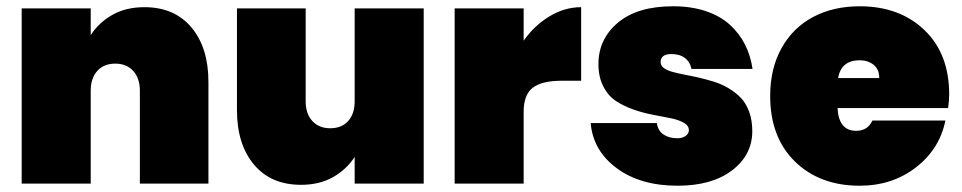

<svg xmlns="http://www.w3.org/2000/svg" viewBox="-20 -591 3095 618"><path d="M430.2 0V-298.8Q430.2 -339.4 408.7 -362.8Q387.2 -386.2 351.1 -386.2Q314.5 -386.2 293.2 -362.8Q272 -339.4 272 -298.8V0H49.8V-564H272V-478Q298.3 -518.6 341.8 -543.2Q385.3 -567.9 444.8 -567.9Q541.5 -567.9 596.2 -502.7Q650.9 -437.5 650.9 -327.1V0Z M1343.8 -564V0H1121.6V-85.9Q1095.2 -45.4 1051.8 -20.8Q1008.3 3.9 948.7 3.9Q852.1 3.9 797.4 -61.3Q742.7 -126.5 742.7 -236.8V-564H963.9V-265.1Q963.9 -224.6 985.4 -201.4Q1006.8 -178.2 1043 -178.2Q1079.6 -178.2 1100.6 -201.4Q1121.6 -224.6 1121.6 -265.1V-564Z M1665.5 -231V0H1443.4V-564H1665.5V-460Q1699.7 -508.8 1748.5 -538.3Q1797.4 -567.9 1850.6 -567.9V-331.1H1787.6Q1724.6 -331.1 1695.1 -308.8Q1665.5 -286.6 1665.5 -231Z M2401.4 -168.9Q2401.4 -92.3 2336.4 -42.7Q2271.5 6.8 2161.1 6.8Q2041 6.8 1964.8 -49.8Q1888.7 -106.4 1881.3 -194.8H2094.2Q2097.7 -170.4 2115.5 -158.2Q2133.3 -146 2160.2 -146Q2176.8 -146 2187 -153.6Q2197.3 -161.1 2197.3 -171.9Q2197.3 -186.5 2181.2 -195.8Q2165 -205.1 2139.4 -210.4Q2113.8 -215.8 2082.8 -221.4Q2051.8 -227.1 2020.8 -237.8Q1989.7 -248.5 1964.1 -264.9Q1938.5 -281.2 1922.4 -312Q1906.2 -342.8 1906.2 -384.8Q1906.2 -465.3 1969 -518.1Q2031.7 -570.8 2146.5 -570.8Q2205.1 -570.8 2251.7 -555.2Q2298.3 -539.6 2329.1 -511.5Q2359.9 -483.4 2377.9 -447.8Q2396 -412.1 2402.3 -369.1H2205.6Q2201.2 -391.6 2184.6 -404.3Q2168 -417 2141.1 -417Q2106.4 -417 2106.4 -391.1Q2106.4 -379.9 2116.5 -372.3Q2126.5 -364.7 2143.6 -359.9Q2160.6 -355 2182.9 -350.8Q2205.1 -346.7 2229.5 -341.1Q2253.9 -335.4 2278.3 -327.9Q2302.7 -320.3 2325 -307.1Q2347.2 -293.9 2364.3 -276.4Q2381.3 -258.8 2391.4 -231.2Q2401.4 -203.6 2401.4 -168.9Z M2747.1 -397Q2687.5 -397 2677.7 -339.8H2810.1Q2810.1 -367.7 2792 -382.3Q2773.9 -397 2747.1 -397ZM3022.9 -203.1Q3004.9 -111.8 2928.5 -52.5Q2852.1 6.8 2747.1 6.8Q2618.7 6.8 2538.8 -71Q2459 -148.9 2459 -282.2Q2459 -370.6 2495.8 -436.5Q2532.7 -502.4 2597.7 -536.6Q2662.6 -570.8 2747.1 -570.8Q2875.5 -570.8 2955.3 -494.4Q3035.2 -418 3035.2 -287.1Q3035.2 -268.1 3031.7 -243.2H2675.8Q2679.7 -169.9 2735.8 -169.9Q2772.9 -169.9 2788.1 -203.1Z"/></svg>

Font: SVN-Poppins Black
Style: Regular
Weight: 900
Designer: Ninad Kale (Devanagari), Jonny Pinhorn (Latin)
Foundry: Indian Type Foundry
Version: Version 3.002 2017